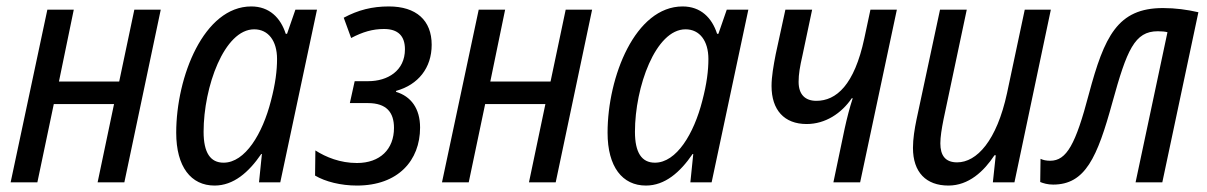

<svg xmlns="http://www.w3.org/2000/svg" viewBox="-20 -566 3746 596"><path d="M13 0H96L147 -243H334L283 0H366L479 -536H397L350 -313H163L209 -536H127Z M674 -61C633 -61 612 -92 612 -157C612 -296 676 -475 769 -475C813 -475 840 -439 840 -383C840 -347 835 -306 821 -253C795 -151 741 -61 674 -61ZM646 10C705 10 752 -31 791 -88H793L784 0H850L964 -536H897L871 -461H867C851 -511 816 -546 760 -546C613 -546 527 -328 527 -154C527 -48 573 10 646 10Z M1088 10C1216 10 1284 -68 1284 -170C1284 -229 1256 -267 1209 -281L1210 -284C1278 -303 1320 -355 1320 -427C1320 -503 1272 -546 1187 -546C1135 -546 1092 -535 1047 -511L1070 -448C1106 -467 1137 -476 1172 -476C1216 -476 1237 -454 1237 -413C1237 -346 1183 -314 1123 -314H1081L1066 -246H1122C1180 -246 1203 -217 1203 -169C1203 -103 1160 -60 1088 -60C1036 -60 992 -78 959 -99L958 -21C990 -2 1038 10 1088 10Z M1352 0H1435L1486 -243H1673L1622 0H1705L1818 -536H1736L1689 -313H1502L1548 -536H1466Z M2013 -61C1972 -61 1951 -92 1951 -157C1951 -296 2015 -475 2108 -475C2152 -475 2179 -439 2179 -383C2179 -347 2174 -306 2160 -253C2134 -151 2080 -61 2013 -61ZM1985 10C2044 10 2091 -31 2130 -88H2132L2123 0H2189L2303 -536H2236L2210 -461H2206C2190 -511 2155 -546 2099 -546C1952 -546 1866 -328 1866 -154C1866 -48 1912 10 1985 10Z M2567 0H2650L2764 -536H2682L2663 -447C2632 -302 2576 -253 2514 -253C2480 -253 2459 -272 2459 -312C2459 -336 2463 -359 2471 -394L2501 -536H2418L2388 -398C2381 -362 2375 -328 2375 -299C2375 -225 2414 -181 2484 -181C2542 -181 2592 -214 2624 -261H2627C2618 -234 2609 -199 2602 -167Z M2924 10C2987 10 3034 -34 3067 -84H3071L3062 0H3129L3242 -536H3161L3106 -277C3074 -129 3012 -62 2951 -62C2914 -62 2899 -84 2899 -121C2899 -141 2903 -166 2909 -196L2981 -536H2898L2825 -195C2819 -166 2814 -135 2814 -107C2814 -31 2855 10 2924 10Z M3249 7C3349 7 3386 -77 3433 -248C3478 -411 3502 -469 3574 -469C3586 -469 3597 -468 3604 -466L3505 0H3588L3700 -528C3665 -536 3629 -541 3590 -541C3449 -541 3408 -453 3360 -274C3319 -118 3291 -67 3240 -67C3228 -67 3218 -69 3210 -73L3209 -1C3219 3 3232 7 3249 7Z"/></svg>

Font: Noto Sans Display SemiCondensed
Style: Italic
Weight: 400
Width: 4
Italic angle: -12°
Designer: Monotype Design Team
Foundry: Monotype Imaging Inc.
Version: Version 1.900